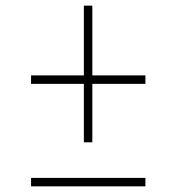

<svg xmlns="http://www.w3.org/2000/svg" viewBox="-20 -660 625 680"><path d="M307 -640V-393H495V-363H307V-156H277V-363H90V-393H277V-640ZM90 0V-30H495V0Z"/></svg>

Font: Vina Sans
Style: Regular
Weight: 400
Designer: Andree Nguyen
Foundry: Nguyen Type Foundry
Version: Version 1.002; ttfautohint (v1.8.4.7-5d5b);gftools[0.9.28]